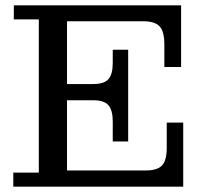

<svg xmlns="http://www.w3.org/2000/svg" viewBox="-20 -702 780 722"><path d="M30 0V-53H126V-629H32V-682H232V0ZM232 0V-61H669V0ZM404 -245Q404 -288 387.5 -306.5Q371 -325 331 -325H462V-170H404ZM232 -325V-386H462V-325ZM528 -61Q572 -61 589.5 -80Q607 -99 607 -146V-241H669V-61ZM331 -386Q371 -386 387.5 -404Q404 -422 404 -466V-515H462V-386ZM232 -622V-682H661V-622ZM598 -536Q598 -583 580.5 -602.5Q563 -622 519 -622H661V-450H598Z"/></svg>

Font: Montagu Slab 24pt
Style: Regular
Weight: 400
Designer: Florian Karsten
Foundry: Florian Karsten
Version: Version 1.000